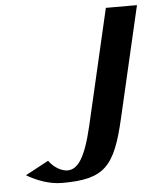

<svg xmlns="http://www.w3.org/2000/svg" viewBox="-52 -744 653 799"><g transform="rotate(-5 275.0 -345.0)"><path d="M443 -238 550 -700H420L308 -216C277 -84 245 -40 202 -40C184 -40 150 -52 125 -87L28 -35C69 -11 121 10 176 10C353 10 397 -38 443 -238Z"/></g></svg>

Font: Pfennig
Style: BoldItalic
Weight: 700
Italic angle: -13°
Version: Version 20100423